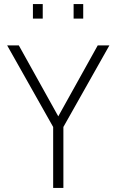

<svg xmlns="http://www.w3.org/2000/svg" viewBox="-20 -919 570 939"><path d="M240 0V-298L15 -697H72L265 -350L458 -697H515L290 -298V0ZM340 -828V-899H387V-828ZM141 -828V-899H189V-828Z"/></svg>

Font: Cairo Play Light
Style: Regular
Weight: 300
Version: Version 3.119